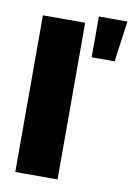

<svg xmlns="http://www.w3.org/2000/svg" viewBox="-86 -822 611 878"><g transform="rotate(10 219.0 -383.5)"><path d="M244.1 -727.5V0H47.9V-727.5ZM300.8 -577.1V-766.6H433.6L407.2 -577.1Z"/></g></svg>

Font: Inter 18pt Black
Style: Regular
Weight: 900
Designer: Rasmus Andersson
Foundry: rsms
Version: Version 4.001;git-66647c0bb